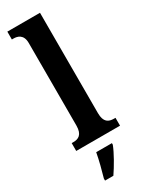

<svg xmlns="http://www.w3.org/2000/svg" viewBox="-252 -799 813 1059"><g transform="rotate(-30 154.5 -269.5)"><path d="M15 0H294V-50H284C251 -50 223 -62 223 -121V-760H15V-710H26C49 -710 86 -702 86 -647V-121C86 -62 57 -50 26 -50H15ZM71 208V221H124C153 179 191 113 207 71V61H107C99 106 83 167 71 208Z"/></g></svg>

Font: Noto Serif Tamil Condensed
Style: Bold
Weight: 700
Width: 3
Designer: Indian Type Foundry, Tom Grace, and the Monotype Design Team
Foundry: Monotype Imaging Inc.
Version: Version 2.004